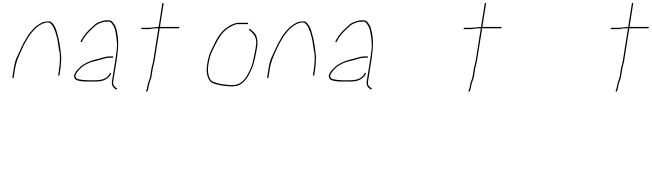

<svg xmlns="http://www.w3.org/2000/svg" viewBox="-20 -608 4403 1297"><path d="M67.2 -80C70.2 -80 71.9 -81.3 72.3 -84L82.1 -146C84.6 -161.7 89.4 -180.2 96.4 -201.5C99.6 -211.2 103.5 -220.8 108 -230.5C112.5 -240.2 119.4 -255.6 128.6 -276.9C137.7 -298.2 145.6 -313.9 152.3 -324C157.6 -332 162.8 -340.8 168 -350.5C173.2 -360.2 178.3 -368 183.2 -374C188.2 -380 192.9 -385.8 197.5 -391.5C212.6 -410.3 229.2 -425.4 247.2 -437C273.5 -453.4 295.8 -459.2 314 -454.5C317.8 -453.5 323.7 -448.1 331.7 -438.2C339.6 -428.4 347.7 -411.1 355.7 -386.5C359.5 -374.8 362.8 -363 365.6 -351C368.4 -339 370.9 -324.5 373.2 -307.5C375.5 -290.5 377.2 -279 378.2 -273C387.7 -240 387.3 -191 377 -126L373 -101C372.6 -98.3 373.9 -97 376.9 -97C379.9 -97 381.6 -98.3 382 -101L386 -126C388.8 -143.9 390.9 -164.7 392.4 -188.5C393.4 -205.5 393.6 -218.5 393 -227.5C392.5 -236.5 391.7 -245.2 390.7 -253.5C389.6 -261.8 388.6 -269.2 387.6 -275.5C386.6 -281.8 384.8 -294.8 382.2 -314.5C379.6 -334.2 372.6 -363 361.3 -400.7C355.5 -419.8 347.1 -435.9 336.1 -449C329.4 -457 323.3 -461.7 317.9 -463.1C312.4 -464.6 299.9 -463.8 280.4 -460.9C271.1 -459.6 258.8 -453.9 243.3 -444C226.2 -433 213.5 -422.8 205.5 -413.5L190.8 -396.5C185.9 -390.8 181 -384.8 176 -378.5C170.9 -372.2 165.8 -364.2 160.6 -354.5C155.5 -344.8 150.2 -335.8 144.9 -327.5C139.6 -319.2 134.3 -309.3 129.2 -298L113.8 -264C108.7 -252.7 101.9 -238.2 93.4 -220.5C85 -202.8 78.2 -178 73.1 -146L63.3 -84C62.9 -81.3 64.2 -80 67.2 -80Z M745.2 -222.5C745.7 -225.5 744.3 -227 741 -227H717C706.3 -227 693.6 -224.7 678.8 -220C670.4 -217.3 661.7 -214.8 652.7 -212.5C643.6 -210.2 635.3 -208.2 627.7 -206.5C620.1 -204.8 612.4 -202.7 604.7 -200C571.8 -188.7 546.3 -175.7 528 -161C523 -157 516.2 -150.5 507.4 -141.5C498.7 -132.5 492.8 -125.2 489.9 -119.5C487 -113.8 484.4 -108.5 481.9 -103.5C479.4 -98.5 479.4 -92.2 481.9 -84.5C484.3 -76.8 488.4 -71.7 493.9 -69C508.7 -61 534.4 -57 571 -57H627C665.1 -57 694 -66.8 713.7 -86.5C720 -92.8 724.8 -99 727.9 -104.9C731.1 -110.8 731.2 -114.3 728.3 -115.5C725.8 -116.5 723.7 -115.7 721.9 -113C718.2 -104.7 713.4 -97.7 707.6 -92C689.7 -74.7 663.3 -66 628.5 -66H572.5C551.1 -66 531.8 -68 514.4 -72C501.4 -73.5 493.6 -78.8 490.9 -88C489.2 -94 489 -98.7 490.2 -102C496.3 -114.5 504.1 -125.8 513.5 -136C521.6 -144.7 527.9 -150.8 532.5 -154.5C558 -174.9 591.5 -189.5 633 -198.2C643.1 -200.3 660.4 -205 684.8 -212.5C696.9 -216.2 707.1 -218 715.5 -218H739.5C742.9 -218 744.8 -219.5 745.2 -222.5ZM527.2 -323.5C529.7 -322.5 531.9 -323.3 533.6 -326L539.5 -338C545.3 -349.7 554.6 -362.9 567.3 -377.5L582.6 -395C586.6 -399.7 591.5 -404.3 597.3 -409C603 -413.7 610.4 -420.5 619.5 -429.6C628.5 -438.6 638.3 -445.1 648.6 -449C653.9 -451 660.9 -453.7 669.4 -457C677.9 -460.3 692.7 -462 713.7 -462C720.7 -462 726.3 -459.7 730.6 -455C734.8 -450.3 740.5 -442.6 747.5 -431.8C754.5 -421.1 760.8 -395.6 766.3 -355.5C767.5 -346.5 768.8 -332.6 770.2 -313.8C771.6 -295.1 768.9 -264.8 762.3 -223L736 -57C733.2 -39 738.2 -24.3 751.1 -13L762.6 -4C765.1 -2.7 767.3 -3.2 769.4 -5.5C771.4 -7.8 771.3 -10 768.9 -12L758.2 -20C746.8 -28.4 742.5 -40.8 745 -57L771.3 -223C773.1 -234.3 775.1 -253 777.2 -279C781.4 -330.2 776.5 -378.1 762.7 -422.7C759 -434.5 750.5 -447.8 737.3 -462.5C732.2 -468.2 721.5 -471 705.4 -471C689.3 -471 674.6 -468.3 661.3 -463C656.4 -461 649.4 -458.3 640.4 -454.8C631.4 -451.3 620.7 -443.2 608.2 -430.5C602.6 -424.8 597.1 -419.7 591.7 -415C585.7 -410.3 576.1 -400.7 563.2 -386.2C550.2 -371.6 539.5 -356.5 531 -341L525.1 -329C524 -326.3 524.7 -324.5 527.2 -323.5Z M987.5 -420H938.5C935.9 -420 934.3 -418.5 933.8 -415.5C933.3 -412.5 934.4 -411 937.1 -411H986.1C990.1 -411 996.5 -412 1005.3 -414C1014.1 -416 1029 -417 1050 -417L1014.4 -192L1003.4 -148L995.2 -96C993.7 -86.7 992.1 -79.8 990.5 -75.5C988.8 -71.2 987 -66.5 985.2 -61.5C983.4 -56.5 981.4 -50 979.2 -42C976.9 -34 975.5 -27.3 975 -22C974.5 -16.7 973 -10.7 970.6 -4L967 6C966 8.7 966.9 10.3 969.8 11C972.7 11.7 974.6 10.7 975.7 8L979.3 -2C981.8 -9.3 983.6 -17.3 984.6 -26C985.7 -34.7 988.8 -46 994 -60L999.2 -74C1001 -78.7 1002.6 -86 1004.2 -96L1012.3 -147L1023.4 -192L1059 -417H1186C1188.7 -417 1190.3 -418.5 1190.8 -421.5C1191.2 -424.5 1190.1 -426 1187.5 -426H1060.5L1085.5 -584C1085.9 -586.7 1084.6 -588 1081.6 -588C1078.6 -588 1076.9 -586.7 1076.5 -584L1051.5 -426C1046.8 -426 1041.8 -425.7 1036.3 -425Z M1123 0Z M1656.2 -449.5C1656.7 -452.5 1655.6 -454 1652.9 -454H1585.9C1578.7 -454 1564.7 -449.7 1543.8 -441C1532.4 -436.2 1515.6 -424.9 1493.5 -407C1471.7 -387 1452.2 -360 1434.9 -326C1427.5 -311.3 1416.5 -288.7 1402 -258.4C1396 -246 1390.8 -229.7 1386.2 -209.5C1376.6 -167.5 1373.7 -135.3 1377.4 -113C1382.9 -79.4 1396 -57.3 1416.5 -46.8C1424.6 -42.6 1441.9 -37.7 1468.6 -32C1477.9 -30 1487 -28.7 1495.9 -28C1504.8 -27.3 1515.5 -26.3 1527.9 -24.9C1540.4 -23.5 1555.8 -24.2 1574.3 -27C1598.4 -30.6 1621.8 -46.9 1644.5 -76C1650.8 -84 1658.5 -97.1 1667.6 -115.2C1676.8 -133.3 1684 -150.1 1689.2 -165.5C1693 -176.5 1696.1 -187.8 1698.6 -199.5C1701.1 -211.2 1703.9 -223.3 1706.9 -236C1709.9 -248.7 1712.9 -264.7 1716 -284C1720.2 -310.8 1720 -333.7 1715.3 -352.5C1713.1 -361.5 1709.9 -369.5 1705.7 -376.6C1701.5 -383.6 1689.7 -395.4 1670.3 -412C1667.8 -413.3 1665.6 -412.8 1663.5 -410.5C1661.5 -408.2 1661.4 -406.3 1663.1 -405L1671.2 -399C1690.2 -382.8 1702.1 -366.3 1706.9 -349.5C1709.2 -341.2 1710.5 -332.8 1710.9 -324.5C1711.2 -316.2 1709.9 -302.5 1706.9 -283.5C1703.9 -264.5 1700.9 -248.7 1697.9 -236C1694.9 -223.3 1691 -206.3 1686.4 -184.8C1681.7 -163.3 1670.9 -137.3 1653.9 -107C1640.8 -80.2 1622.1 -59.2 1598 -44C1577.7 -33.8 1552.5 -30.7 1522.5 -34.5C1514.6 -35.5 1506.4 -36.3 1497.9 -37C1489.3 -37.7 1476.4 -39.9 1459.1 -43.8C1441.8 -47.6 1428.7 -51.7 1419.9 -56C1402.1 -63.6 1390.9 -83.4 1386.3 -115.5C1384.7 -126.5 1384.2 -137.3 1384.9 -148C1385.6 -158.7 1386.9 -169 1388.8 -179C1390.8 -189 1393.6 -202.4 1397.5 -219.3C1401.3 -236.1 1411.9 -261.4 1429.2 -295L1447.3 -330C1452.1 -339.3 1460.5 -352.8 1472.6 -370.4C1484.7 -388.1 1502.8 -405.1 1527 -421.5C1535.3 -427.2 1548.3 -433.7 1565.8 -441C1572.3 -443.7 1578.5 -445 1584.5 -445H1651.5C1654.1 -445 1655.7 -446.5 1656.2 -449.5Z M1788.2 -80C1791.2 -80 1792.9 -81.3 1793.3 -84L1803.1 -146C1805.6 -161.7 1810.4 -180.2 1817.4 -201.5C1820.6 -211.2 1824.5 -220.8 1829 -230.5C1833.5 -240.2 1840.4 -255.6 1849.6 -276.9C1858.7 -298.2 1866.6 -313.9 1873.3 -324C1878.6 -332 1883.8 -340.8 1889 -350.5C1894.2 -360.2 1899.3 -368 1904.2 -374C1909.2 -380 1913.9 -385.8 1918.5 -391.5C1933.6 -410.3 1950.2 -425.4 1968.2 -437C1994.5 -453.4 2016.8 -459.2 2035 -454.5C2038.8 -453.5 2044.7 -448.1 2052.7 -438.2C2060.6 -428.4 2068.7 -411.1 2076.7 -386.5C2080.5 -374.8 2083.8 -363 2086.6 -351C2089.4 -339 2091.9 -324.5 2094.2 -307.5C2096.5 -290.5 2098.2 -279 2099.2 -273C2108.7 -240 2108.3 -191 2098 -126L2094 -101C2093.6 -98.3 2094.9 -97 2097.9 -97C2100.9 -97 2102.6 -98.3 2103 -101L2107 -126C2109.8 -143.9 2111.9 -164.7 2113.4 -188.5C2114.4 -205.5 2114.6 -218.5 2114 -227.5C2113.5 -236.5 2112.7 -245.2 2111.7 -253.5C2110.6 -261.8 2109.6 -269.2 2108.6 -275.5C2107.6 -281.8 2105.8 -294.8 2103.2 -314.5C2100.6 -334.2 2093.6 -363 2082.3 -400.7C2076.5 -419.8 2068.1 -435.9 2057.1 -449C2050.4 -457 2044.3 -461.7 2038.9 -463.1C2033.4 -464.6 2020.9 -463.8 2001.4 -460.9C1992.1 -459.6 1979.8 -453.9 1964.3 -444C1947.2 -433 1934.5 -422.8 1926.5 -413.5L1911.8 -396.5C1906.9 -390.8 1902 -384.8 1897 -378.5C1891.9 -372.2 1886.8 -364.2 1881.6 -354.5C1876.5 -344.8 1871.2 -335.8 1865.9 -327.5C1860.6 -319.2 1855.3 -309.3 1850.2 -298L1834.8 -264C1829.7 -252.7 1822.9 -238.2 1814.4 -220.5C1806 -202.8 1799.2 -178 1794.1 -146L1784.3 -84C1783.9 -81.3 1785.2 -80 1788.2 -80Z M2466.2 -222.5C2466.7 -225.5 2465.3 -227 2462 -227H2438C2427.3 -227 2414.6 -224.7 2399.8 -220C2391.4 -217.3 2382.7 -214.8 2373.7 -212.5C2364.6 -210.2 2356.3 -208.2 2348.7 -206.5C2341.1 -204.8 2333.4 -202.7 2325.7 -200C2292.8 -188.7 2267.3 -175.7 2249 -161C2244 -157 2237.2 -150.5 2228.4 -141.5C2219.7 -132.5 2213.8 -125.2 2210.9 -119.5C2208 -113.8 2205.4 -108.5 2202.9 -103.5C2200.4 -98.5 2200.4 -92.2 2202.9 -84.5C2205.3 -76.8 2209.4 -71.7 2214.9 -69C2229.7 -61 2255.4 -57 2292 -57H2348C2386.1 -57 2415 -66.8 2434.7 -86.5C2441 -92.8 2445.8 -99 2448.9 -104.9C2452.1 -110.8 2452.2 -114.3 2449.3 -115.5C2446.8 -116.5 2444.7 -115.7 2442.9 -113C2439.2 -104.7 2434.4 -97.7 2428.6 -92C2410.7 -74.7 2384.3 -66 2349.5 -66H2293.5C2272.1 -66 2252.8 -68 2235.4 -72C2222.4 -73.5 2214.6 -78.8 2211.9 -88C2210.2 -94 2210 -98.7 2211.2 -102C2217.3 -114.5 2225.1 -125.8 2234.5 -136C2242.6 -144.7 2248.9 -150.8 2253.5 -154.5C2279 -174.9 2312.5 -189.5 2354 -198.2C2364.1 -200.3 2381.4 -205 2405.8 -212.5C2417.9 -216.2 2428.1 -218 2436.5 -218H2460.5C2463.9 -218 2465.8 -219.5 2466.2 -222.5ZM2248.2 -323.5C2250.7 -322.5 2252.9 -323.3 2254.6 -326L2260.5 -338C2266.3 -349.7 2275.6 -362.9 2288.3 -377.5L2303.6 -395C2307.6 -399.7 2312.5 -404.3 2318.3 -409C2324 -413.7 2331.4 -420.5 2340.5 -429.6C2349.5 -438.6 2359.3 -445.1 2369.6 -449C2374.9 -451 2381.9 -453.7 2390.4 -457C2398.9 -460.3 2413.7 -462 2434.7 -462C2441.7 -462 2447.3 -459.7 2451.6 -455C2455.8 -450.3 2461.5 -442.6 2468.5 -431.8C2475.5 -421.1 2481.8 -395.6 2487.3 -355.5C2488.5 -346.5 2489.8 -332.6 2491.2 -313.8C2492.6 -295.1 2489.9 -264.8 2483.3 -223L2457 -57C2454.2 -39 2459.2 -24.3 2472.1 -13L2483.6 -4C2486.1 -2.7 2488.3 -3.2 2490.4 -5.5C2492.4 -7.8 2492.3 -10 2489.9 -12L2479.2 -20C2467.8 -28.4 2463.5 -40.8 2466 -57L2492.3 -223C2494.1 -234.3 2496.1 -253 2498.2 -279C2502.4 -330.2 2497.5 -378.1 2483.7 -422.7C2480 -434.5 2471.5 -447.8 2458.3 -462.5C2453.2 -468.2 2442.5 -471 2426.4 -471C2410.3 -471 2395.6 -468.3 2382.3 -463C2377.4 -461 2370.4 -458.3 2361.4 -454.8C2352.4 -451.3 2341.7 -443.2 2329.2 -430.5C2323.6 -424.8 2318.1 -419.7 2312.7 -415C2306.7 -410.3 2297.1 -400.7 2284.2 -386.2C2271.2 -371.6 2260.5 -356.5 2252 -341L2246.1 -329C2245 -326.3 2245.7 -324.5 2248.2 -323.5Z M2539 669Z M2818 0Z M3165.5 -420H3116.5C3113.9 -420 3112.3 -418.5 3111.8 -415.5C3111.3 -412.5 3112.4 -411 3115.1 -411H3164.1C3168.1 -411 3174.5 -412 3183.3 -414C3192.1 -416 3207 -417 3228 -417L3192.4 -192L3181.4 -148L3173.2 -96C3171.7 -86.7 3170.1 -79.8 3168.5 -75.5C3166.8 -71.2 3165 -66.5 3163.2 -61.5C3161.4 -56.5 3159.4 -50 3157.2 -42C3154.9 -34 3153.5 -27.3 3153 -22C3152.5 -16.7 3151 -10.7 3148.6 -4L3145 6C3144 8.7 3144.9 10.3 3147.8 11C3150.7 11.7 3152.6 10.7 3153.7 8L3157.3 -2C3159.8 -9.3 3161.6 -17.3 3162.6 -26C3163.7 -34.7 3166.8 -46 3172 -60L3177.2 -74C3179 -78.7 3180.6 -86 3182.2 -96L3190.3 -147L3201.4 -192L3237 -417H3364C3366.7 -417 3368.3 -418.5 3368.8 -421.5C3369.2 -424.5 3368.1 -426 3365.5 -426H3238.5L3263.5 -584C3263.9 -586.7 3262.6 -588 3259.6 -588C3256.6 -588 3254.9 -586.7 3254.5 -584L3229.5 -426C3224.8 -426 3219.8 -425.7 3214.3 -425Z M3352 0 3265 -68Z M3812 0Z M4159.5 -420H4110.5C4107.9 -420 4106.3 -418.5 4105.8 -415.5C4105.3 -412.5 4106.4 -411 4109.1 -411H4158.1C4162.1 -411 4168.5 -412 4177.3 -414C4186.1 -416 4201 -417 4222 -417L4186.4 -192L4175.4 -148L4167.2 -96C4165.7 -86.7 4164.1 -79.8 4162.5 -75.5C4160.8 -71.2 4159 -66.5 4157.2 -61.5C4155.4 -56.5 4153.4 -50 4151.2 -42C4148.9 -34 4147.5 -27.3 4147 -22C4146.5 -16.7 4145 -10.7 4142.6 -4L4139 6C4138 8.7 4138.9 10.3 4141.8 11C4144.7 11.7 4146.6 10.7 4147.7 8L4151.3 -2C4153.8 -9.3 4155.6 -17.3 4156.6 -26C4157.7 -34.7 4160.8 -46 4166 -60L4171.2 -74C4173 -78.7 4174.6 -86 4176.2 -96L4184.3 -147L4195.4 -192L4231 -417H4358C4360.7 -417 4362.3 -418.5 4362.8 -421.5C4363.2 -424.5 4362.1 -426 4359.5 -426H4232.5L4257.5 -584C4257.9 -586.7 4256.6 -588 4253.6 -588C4250.6 -588 4248.9 -586.7 4248.5 -584L4223.5 -426C4218.8 -426 4213.8 -425.7 4208.3 -425Z"/></svg>

Font: Proton
Style: LitIt
Weight: 500
Version: Version 1.017